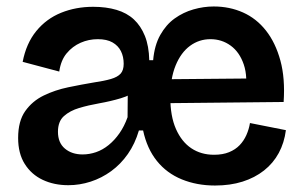

<svg xmlns="http://www.w3.org/2000/svg" viewBox="-20 -558 935 593"><path d="M191 14Q147 14 112 -2.5Q77 -19 56.5 -51.5Q36 -84 36 -132Q36 -184 58 -215Q80 -246 115 -263Q150 -280 191 -288.5Q232 -297 268 -303Q302 -308 322.5 -314Q343 -320 352.5 -330.5Q362 -341 362 -361Q362 -383 353.5 -400Q345 -417 327.5 -427Q310 -437 282 -437Q254 -437 229 -426Q204 -415 186 -393.5Q168 -372 163 -337L50 -367Q61 -424 92 -462Q123 -500 168.5 -518.5Q214 -537 268 -537Q308 -537 340 -527.5Q372 -518 393.5 -498Q415 -478 427.5 -447Q440 -416 441 -372H453Q457 -418 475 -450Q493 -482 519.5 -501Q546 -520 577.5 -529Q609 -538 640 -538Q689 -538 730.5 -519.5Q772 -501 801.5 -463.5Q831 -426 846 -371Q861 -316 856 -243L463 -239V-313L797 -316L737 -266Q746 -320 733 -358.5Q720 -397 692.5 -417Q665 -437 630 -437Q595 -437 567 -416.5Q539 -396 522.5 -356Q506 -316 506 -258Q506 -199 523.5 -159.5Q541 -120 571 -100Q601 -80 641 -80Q668 -80 687.5 -88Q707 -96 720 -109.5Q733 -123 741 -141Q749 -159 752 -178L863 -156Q858 -117 841 -85.5Q824 -54 795.5 -31.5Q767 -9 729 3Q691 15 644 15Q588 15 541.5 -4Q495 -23 464.5 -61Q434 -99 422 -155H409Q397 -114 375 -82.5Q353 -51 323.5 -29.5Q294 -8 260 3Q226 14 191 14ZM235 -81Q256 -81 276.5 -88Q297 -95 315.5 -110Q334 -125 349 -146.5Q364 -168 374 -196L375 -317L409 -283Q385 -264 353 -254.5Q321 -245 287 -239Q253 -233 224.5 -224.5Q196 -216 177.5 -199.5Q159 -183 159 -151Q159 -117 180.5 -99Q202 -81 235 -81Z"/></svg>

Font: Bricolage Grotesque 36pt SemiBold
Style: Regular
Weight: 600
Designer: Mathieu Triay
Foundry: Atelier Triay
Version: Version 1.001;gftools[0.9.33.dev8+g029e19f]